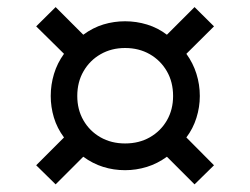

<svg xmlns="http://www.w3.org/2000/svg" viewBox="-20 -574 688 528"><path d="M133 -67 79.5 -119.5 156 -196Q137 -221.5 128.2 -250.8Q119.5 -280 119.5 -310Q119.5 -341 128.5 -370.8Q137.5 -400.5 156 -426L79.5 -501.5L133 -554.5L209 -478.5Q235.5 -498 264.5 -506.8Q293.5 -515.5 324 -515.5Q355 -515.5 384.5 -506.5Q414 -497.5 439 -478.5L515 -554.5L568.5 -501.5L492.5 -426Q511 -400.5 520.2 -371Q529.5 -341.5 529.5 -310Q529.5 -279.5 520.2 -250Q511 -220.5 492.5 -196L568.5 -119.5L515 -67L439 -143Q413 -124 383.8 -115Q354.5 -106 324 -106Q292.5 -106 263.8 -115Q235 -124 209 -143ZM324 -179.5Q362.5 -179.5 392.2 -196.5Q422 -213.5 439 -243Q456 -272.5 456 -310Q456 -348.5 438.8 -378.2Q421.5 -408 391.8 -425Q362 -442 324 -442Q286.5 -442 256.8 -425Q227 -408 209.8 -378.2Q192.5 -348.5 192.5 -310Q192.5 -272.5 209.5 -243Q226.5 -213.5 256.2 -196.5Q286 -179.5 324 -179.5Z"/></svg>

Font: Geologica Cursive Light
Style: Regular
Weight: 300
Designer: Sindre Bremnes, Frode Helland
Foundry: Monokrom Skriftforlag AS
Version: Version 1.010;gftools[0.9.28]